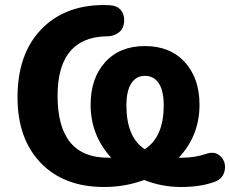

<svg xmlns="http://www.w3.org/2000/svg" viewBox="-20 -736 919 767"><path d="M396 11Q235 11 142.5 -85.5Q50 -182 50 -347Q50 -520 144 -618Q238 -716 396 -716Q408 -716 419 -715Q446 -714 461.5 -697Q477 -680 476 -653Q475 -622 455.5 -607Q436 -592 412 -591Q407 -591 394.5 -590.5Q382 -590 377 -589Q210 -569 210 -353Q210 -106 411 -106H424Q342 -196 342 -318Q342 -423 400 -487.5Q458 -552 559 -552Q660 -552 718.5 -487.5Q777 -423 777 -318Q777 -194 694 -106H708Q758 -106 802 -121Q839 -134 861.5 -111Q884 -88 877.5 -55Q871 -22 838 -10Q783 11 703 11Q626 11 556 -17Q480 11 396 11ZM485 -315Q485 -188 558 -140Q634 -188 634 -315Q634 -373 614.5 -403Q595 -433 559 -433Q524 -433 504.5 -403Q485 -373 485 -315Z"/></svg>

Font: Nunito ExtraBold
Style: Regular
Weight: 800
Designer: Vernon Adams
Foundry: Vernon Adams
Version: Version 3.602